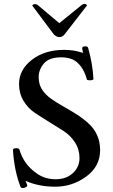

<svg xmlns="http://www.w3.org/2000/svg" viewBox="-20 -938 578 978"><path d="M110 -17 118 3Q121 9 113.5 14.5Q106 20 97 20Q88 20 85 15Q53 -66 46 -173Q46 -183 62 -183Q78 -183 79 -176Q101 -100 168 -54Q209 -25 263.5 -25Q318 -25 351.5 -56.5Q385 -88 385 -132.5Q385 -177 362 -212.5Q339 -248 305 -270Q271 -292 231 -316.5Q191 -341 157 -363.5Q123 -386 100 -424Q77 -462 77 -510Q77 -583 142.5 -633.5Q208 -684 307 -684Q352 -684 391 -672L403 -669Q399 -685 398.5 -691Q398 -697 402.5 -699.5Q407 -702 416.5 -702Q426 -702 429 -694Q452 -613 456 -535Q453 -529 439.5 -529Q426 -529 423 -532Q412 -573 392 -599.5Q372 -626 348 -636Q324 -646 292 -646Q230 -646 203.5 -614.5Q177 -583 177 -545.5Q177 -508 194.5 -481.5Q212 -455 239.5 -435.5Q267 -416 300 -397.5Q333 -379 366.5 -358Q400 -337 428 -312Q490 -257 490 -173.5Q490 -90 419 -38.5Q348 13 262 13Q176 13 110 -17ZM393 -910Q402 -918 411 -918Q420 -918 423 -910L309 -763Q298 -749 283 -749Q268 -749 254 -763L144 -910Q149 -917 158 -917Q167 -917 175 -910L282 -820Z"/></svg>

Font: Sedan SC
Style: Regular
Weight: 400
Designer: Sebastian Salazar
Foundry: Sebastian Salazar
Version: Version 1.001